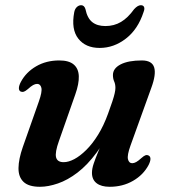

<svg xmlns="http://www.w3.org/2000/svg" viewBox="-20 -705 653 737"><path d="M550.5 -108Q557.5 -104.5 557.5 -95Q557.5 -85.5 550 -71Q530 -33.5 490.5 -10.8Q451 12 401 12Q368.5 12 350.8 -1.8Q333 -15.5 333 -41.5Q333 -57.5 339.8 -77.5Q346.5 -97.5 357.2 -123Q368 -148.5 381.2 -180.8Q394.5 -213 407.5 -254L414.5 -238.5Q386.5 -167.5 351 -119.5Q315.5 -71.5 277.5 -42.5Q239.5 -13.5 202.2 -0.8Q165 12 133.5 12Q90 12 70.2 -7Q50.5 -26 51 -60.2Q51.5 -94.5 67.5 -140.5L129 -315Q142.5 -353 138.8 -368Q135 -383 122.5 -383Q115.5 -383 107.2 -378.5Q99 -374 87 -363Q77.5 -355 71.5 -353Q65.5 -351 59.5 -353.5Q52.5 -357 52.5 -366.5Q52.5 -376 60 -390.5Q80 -428 118.8 -450.5Q157.5 -473 207.5 -473Q245 -473 263.2 -457.2Q281.5 -441.5 282.5 -412.5Q283.5 -383.5 269 -342.5L206.5 -164.5Q190.5 -120 195.2 -101.2Q200 -82.5 224.5 -82.5Q243 -82.5 265.2 -94.2Q287.5 -106 311.2 -129.5Q335 -153 356.5 -187.8Q378 -222.5 394.5 -268Q405 -296.5 411.2 -315.5Q417.5 -334.5 420.2 -346.8Q423 -359 423 -367.5Q423 -382 418.2 -392.5Q413.5 -403 413.5 -417Q413.5 -442.5 443 -457.8Q472.5 -473 524.5 -473Q563.5 -473 571.8 -446.2Q580 -419.5 560.5 -367L481 -146.5Q467.5 -109 471.2 -93.8Q475 -78.5 487.5 -78.5Q494.5 -78.5 502.8 -83Q511 -87.5 523 -98.5Q532.5 -107 538.5 -109Q544.5 -111 550.5 -108ZM384.5 -605Q418 -605 444.5 -620.8Q471 -636.5 495 -670Q509 -685 520.5 -685Q530 -685 533 -678Q536 -671 531 -658.5Q509.5 -592.5 463.2 -556.8Q417 -521 362.5 -521Q308.5 -521 280.5 -556.8Q252.5 -592.5 265 -658.5Q267.5 -671 275 -678Q282.5 -685 291.5 -685Q303.5 -685 308 -670Q315 -635.5 334 -620.2Q353 -605 384.5 -605Z"/></svg>

Font: Fraunces SemiBold
Style: Italic
Weight: 600
Italic angle: -16°
Version: Version 1.000;[b76b70a41]